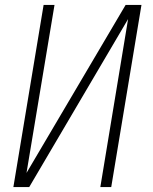

<svg xmlns="http://www.w3.org/2000/svg" viewBox="-20 -755 616 775"><path d="M34 0H98L497 -678L385 0H429L551 -735H487L87 -57L200 -735H156Z"/></svg>

Font: Iosevka Sparkle Extralight
Style: Italic
Weight: 200
Italic angle: -9°
Designer: Belleve Invis
Foundry: Belleve Invis
Version: Version 4.5.0; ttfautohint (v1.8.3)